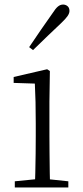

<svg xmlns="http://www.w3.org/2000/svg" viewBox="-20 -823 365 843"><path d="M45 0V-27L156 -38H175L280 -27V0ZM133 0Q134 -24 135 -64.5Q136 -105 136.5 -149Q137 -193 137 -226V-281Q137 -332 136 -375Q135 -418 133 -456L40 -459V-485L187 -519L199 -511L197 -377V-226Q197 -193 197.5 -149Q198 -105 198.5 -64.5Q199 -24 200 0ZM108 -616Q134 -655 160 -692.5Q186 -730 210 -764Q224 -786 234.5 -794.5Q245 -803 257 -803Q268 -803 276.5 -796Q285 -789 285 -775Q285 -765 277 -753Q269 -741 249 -722Q221 -696 189.5 -665.5Q158 -635 125 -603Z"/></svg>

Font: Noto Serif SC ExtraLight ExtraLight
Style: Regular
Weight: 250
Version: Version 2.002-H1;hotconv 1.1.0;makeotfexe 2.6.0